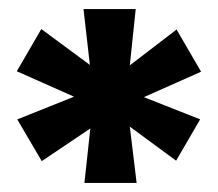

<svg xmlns="http://www.w3.org/2000/svg" viewBox="-20 -756 480 423"><path d="M166 -353 179 -473 72 -401 18 -493 143 -543 17 -599 71 -692 178 -613 164 -736H279L266 -612L369 -691L423 -598L297 -542L421 -493L368 -402L266 -477L281 -353Z"/></svg>

Font: Lexend
Style: Bold
Weight: 700
Designer: Bonnie Shaver-Troup, Thomas Jockin
Foundry: Lexend
Version: Version 1.007; ttfautohint (v1.8.3)